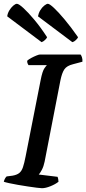

<svg xmlns="http://www.w3.org/2000/svg" viewBox="-30 -991 454 1011"><path d="M191 0Q184 0 164 -2.5Q144 -5 117.5 -9Q91 -13 65 -17.5Q39 -22 18.5 -26.5Q-2 -31 -10 -34Q-8 -43 -3.5 -51Q1 -59 5 -62L36 -66Q59 -70 71.5 -80Q84 -90 91 -111Q98 -132 105 -168L184 -569Q193 -616 204 -631.5Q215 -647 217 -648H120Q118 -651 115.5 -656.5Q113 -662 113 -671Q120 -678 134 -685.5Q148 -693 161.5 -698.5Q175 -704 181 -704H394Q398 -700 401.5 -689.5Q405 -679 404 -666L355 -653Q322 -645 309 -626Q296 -607 288 -567L205 -140Q200 -115 190.5 -97Q181 -79 174 -72L273 -60Q275 -56 276.5 -48Q278 -40 278 -34Q262 -21 236 -10.5Q210 0 191 0ZM351 -769 170 -905Q173 -922 182 -937Q191 -952 203 -961.5Q215 -971 222 -971Q231 -971 254.5 -949Q278 -927 311 -887.5Q344 -848 381 -795Q379 -789 369.5 -780Q360 -771 351 -769ZM189 -769 8 -905Q10 -921 19 -936Q28 -951 39.5 -961Q51 -971 59 -971Q69 -971 94 -948Q119 -925 152 -885.5Q185 -846 218 -795Q216 -789 207 -780.5Q198 -772 189 -769Z"/></svg>

Font: Texturina 12pt SemiBold
Style: Italic
Weight: 600
Italic angle: -11°
Version: Version 1.002